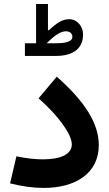

<svg xmlns="http://www.w3.org/2000/svg" viewBox="-20 -925 540 948"><path d="M103 -711.4V-648.9H256.3C340.3 -648.9 390.1 -684.6 390.1 -755.4C390.1 -774.4 383.8 -792 371.1 -807.1C357.9 -822.3 341.3 -830.1 321.3 -830.1C290 -830.1 263.2 -814.9 221.7 -775.9H216.8V-905.3H158.2V-711.4ZM210.4 -711.4C253.4 -753.9 280.3 -770.5 306.2 -770.5C325.2 -770.5 337.4 -758.8 337.4 -743.2C337.4 -722.2 310.5 -711.4 256.3 -711.4ZM467.8 -208.5C467.8 -314.5 400.4 -422.9 260.3 -546.4L170.4 -439.5C267.6 -354 334.5 -262.2 334.5 -212.4C334.5 -163.6 281.2 -138.2 191.4 -138.2C152.3 -138.2 109.9 -143.1 61 -153.3L29.8 -19.5C89.8 -4.4 145 2.9 195.8 2.9C353.5 2.9 467.8 -69.8 467.8 -208.5Z"/></svg>

Font: Estedad Bold
Style: Regular
Weight: 700
Designer: Amin Abedi
Version: Version 7.3